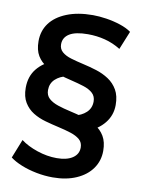

<svg xmlns="http://www.w3.org/2000/svg" viewBox="-90 -768 691 937"><g transform="rotate(10 255.5 -300.0)"><path d="M364 -147 288 -209Q324 -216 347 -237.5Q370 -259 370 -292Q370 -318 353 -333.5Q336 -349 307.5 -358Q279 -367 245.5 -375Q212 -383 178.5 -393Q145 -403 116.5 -419.5Q88 -436 71 -464Q54 -492 54 -536Q54 -587 82 -625Q110 -663 164.5 -685Q219 -707 294 -707Q325 -707 361 -701.5Q397 -696 430.5 -685Q464 -674 486 -658L449 -567Q412 -590 371 -600.5Q330 -611 286 -611Q225 -611 195 -592.5Q165 -574 165 -540Q165 -517 181.5 -502.5Q198 -488 226.5 -479.5Q255 -471 288.5 -463.5Q322 -456 355.5 -445.5Q389 -435 417 -416.5Q445 -398 462 -368.5Q479 -339 479 -294Q479 -243 447.5 -204Q416 -165 364 -147ZM237 107Q197 107 156 99Q115 91 80.5 77Q46 63 24 46L61 -47Q94 -22 143 -5.5Q192 11 240 11Q290 11 318.5 -8Q347 -27 347 -60Q347 -85 330 -99.5Q313 -114 285 -123Q257 -132 223.5 -139.5Q190 -147 156 -156.5Q122 -166 94.5 -183Q67 -200 49.5 -228.5Q32 -257 32 -301Q32 -358 63.5 -396.5Q95 -435 147 -453L221 -391Q186 -384 163.5 -363Q141 -342 141 -309Q141 -283 158 -267.5Q175 -252 203.5 -242.5Q232 -233 266 -225.5Q300 -218 333.5 -208Q367 -198 395.5 -181Q424 -164 441 -135.5Q458 -107 458 -63Q458 -14 431 24.5Q404 63 354 85Q304 107 237 107Z"/></g></svg>

Font: MOST Montserrat SemiBold
Style: Regular
Weight: 600
Designer: Julieta Ulanovsky
Foundry: Julieta Ulanovsky
Version: Version 8.000;March 11, 2024;FontCreator 15.0.0.2926 64-bit